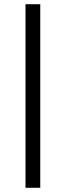

<svg xmlns="http://www.w3.org/2000/svg" viewBox="-20 -769 313 911"><path d="M101 -749H171V122H101Z"/></svg>

Font: Karla Tamil Upright
Style: Regular
Weight: 400
Designer: Jonathan Pinhorn
Foundry: Jonathan Pinhorn
Version: Version 1.001